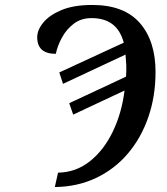

<svg xmlns="http://www.w3.org/2000/svg" viewBox="-20 -744 672 774"><path d="M214 -48Q286 -49 342.5 -94Q399 -139 435 -214Q471 -289 482 -379L275 -282L259 -328L488 -435Q490 -460 489 -482Q488 -504 486 -524L234 -406L219 -452L479 -572Q465 -623 432.5 -647Q400 -671 349 -671Q307 -671 277.5 -648.5Q248 -626 230 -593Q212 -560 205 -527Q130 -527 130 -594Q130 -623 154.5 -653Q179 -683 228 -703.5Q277 -724 352 -724Q480 -724 543.5 -651.5Q607 -579 607 -454Q607 -356 578 -272Q549 -188 495.5 -125Q442 -62 367 -26.5Q292 9 201 10Z"/></svg>

Font: Noto Serif SemiCondensed Medium
Style: Italic
Weight: 500
Width: 4
Italic angle: -12°
Designer: Monotype Design Team
Foundry: Monotype Imaging Inc.
Version: Version 2.013